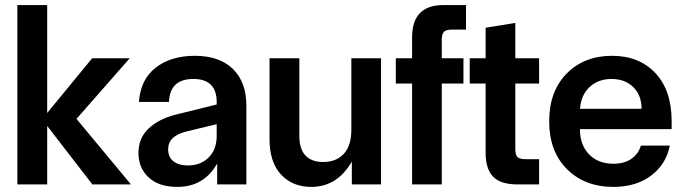

<svg xmlns="http://www.w3.org/2000/svg" viewBox="-20 -731 2710 761"><path d="M346.2 0 167 -231.9V0H48.8V-710.9H167V-283.2L345.2 -500H494.1L283.2 -259.8L499 0Z M682.6 9.8Q609.4 9.8 569.1 -27.8Q528.8 -65.4 528.8 -124Q528.8 -184.1 569.1 -221.7Q609.4 -259.3 673.8 -275.9L838.9 -316.9V-326.2Q838.9 -418 746.6 -418Q652.8 -418 649.9 -327.1H530.8Q536.6 -415.5 596.9 -462.6Q657.2 -509.8 752 -509.8Q850.1 -509.8 903.3 -457.5Q956.5 -405.3 956.5 -312V0H840.8V-83Q788.6 9.8 682.6 9.8ZM646.5 -139.2Q646.5 -107.9 667.5 -91.6Q688.5 -75.2 724.6 -75.2Q775.4 -75.2 807.1 -106.9Q838.9 -138.7 838.9 -192.9V-238.8L719.7 -210Q682.1 -200.7 664.3 -183.3Q646.5 -166 646.5 -139.2Z M1213.4 9.8Q1139.2 9.8 1093.8 -39.3Q1048.3 -88.4 1048.3 -179.2V-500H1166.5V-190.9Q1166.5 -140.6 1190.7 -114.7Q1214.8 -88.9 1261.2 -88.9Q1312 -88.9 1342.3 -120.8Q1372.6 -152.8 1372.6 -217.8V-500H1490.2V0H1374.5V-90.8Q1316.9 9.8 1213.4 9.8Z M1613.3 -583Q1613.3 -710.9 1737.3 -710.9H1827.1V-613.8H1772Q1748.5 -613.8 1739.7 -605Q1731 -596.2 1731 -571.8V-500H1816.9V-399.9H1731V0H1613.3V-399.9H1548.8V-500H1613.3Z M2031.7 0Q1963.9 0 1934.3 -30.8Q1904.8 -61.5 1904.8 -126V-399.9H1841.8V-500H1904.8V-621.1L2022.5 -640.1V-500H2116.7V-399.9H2022.5V-142.1Q2022.5 -116.7 2031 -108.4Q2039.6 -100.1 2064.5 -100.1H2116.7V0Z M2411.1 9.8Q2297.9 9.8 2227.3 -60.5Q2156.7 -130.9 2156.7 -250Q2156.7 -369.1 2226.1 -439.5Q2295.4 -509.8 2405.8 -509.8Q2513.2 -509.8 2577.6 -441.4Q2642.1 -373 2642.1 -250V-219.2H2278.8V-217.8Q2278.8 -156.2 2314.9 -119.1Q2351.1 -82 2411.1 -82Q2455.6 -82 2483.4 -102.1Q2511.2 -122.1 2520 -153.8H2634.8Q2620.1 -79.6 2560.5 -34.9Q2501 9.8 2411.1 9.8ZM2278.8 -299.8H2522.9Q2522.9 -353 2490.2 -385.5Q2457.5 -418 2403.8 -418Q2351.6 -418 2317.4 -386.5Q2283.2 -355 2278.8 -299.8Z"/></svg>

Font: TASA Orbiter Display SemiBold
Style: Regular
Weight: 600
Designer: Weizhong Zhang
Version: Version 1.000;Glyphs 3.1.2 (3151)